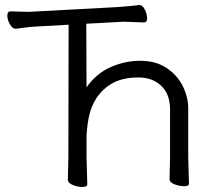

<svg xmlns="http://www.w3.org/2000/svg" viewBox="-20 -730 868 761"><path d="M323 -384Q361 -438 417.5 -463.5Q474 -489 536 -489Q598 -489 640.5 -460.5Q683 -432 704.5 -388.5Q726 -345 726 -300V-108L729 -2Q729 8 710 8Q691 8 671.5 0.5Q652 -7 652 -20L654 -108V-296Q654 -357 619 -390Q584 -423 528.5 -423Q473 -423 433 -404Q362 -368 337 -286Q326 -246 323 -192V-106L326 0Q326 11 306.5 11Q287 11 268 3Q249 -5 249 -18L251 -107L252 -632L126 -625Q101 -624 77.5 -620.5Q54 -617 43 -616H42Q29 -616 19 -634Q9 -652 9 -668.5Q9 -685 22 -685L93 -683L447 -702Q470 -704 494 -706Q518 -708 530 -710H533Q545 -710 554 -692Q563 -674 563 -657.5Q563 -641 551 -641L471 -644L322 -636Z"/></svg>

Font: LXGW WenKai Lite
Style: Regular
Weight: 400
Designer: LXGW / Fontworks Inc.
Foundry: LXGW / Fontworks Inc.
Version: Version 1.511; March 25, 2025